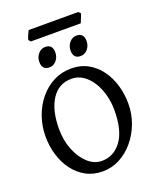

<svg xmlns="http://www.w3.org/2000/svg" viewBox="-169 -1034 946 1150"><g transform="rotate(-20 303.5 -459.0)"><path d="M285.2 14.6Q225.6 14.6 178.7 -11Q131.8 -36.6 99.1 -80.6Q66.4 -124.5 49.6 -180.9Q32.7 -237.3 32.7 -298.8Q32.7 -365.2 54 -425Q75.2 -484.9 113.3 -531Q151.4 -577.1 202.6 -603.5Q253.9 -629.9 313.5 -629.9Q375.5 -629.9 422.6 -603.5Q469.7 -577.1 501.7 -532.5Q533.7 -487.8 550 -431.6Q566.4 -375.5 566.4 -315.9Q566.4 -249.5 543.9 -189.9Q521.5 -130.4 482.4 -84.2Q443.4 -38.1 392.8 -11.7Q342.3 14.6 285.2 14.6ZM301.8 -46.4Q377.4 -46.4 426 -112.1Q474.6 -177.7 474.6 -307.1Q474.6 -357.9 461.9 -405Q449.2 -452.1 425.5 -489.7Q401.9 -527.3 368.9 -549.3Q335.9 -571.3 295.9 -571.3Q214.4 -571.3 169.2 -502Q124 -432.6 124 -313Q124 -240.2 148.4 -179.4Q172.9 -118.7 213.1 -82.5Q253.4 -46.4 301.8 -46.4ZM260.3 -753.4Q260.3 -723.1 241.9 -701.7Q223.6 -680.2 197.3 -680.2Q150.4 -680.2 150.4 -731.4Q150.4 -761.7 169.2 -783Q188 -804.2 213.4 -804.2Q260.3 -804.2 260.3 -753.4ZM459.5 -753.4Q459.5 -723.1 441.2 -701.7Q422.9 -680.2 396 -680.2Q349.6 -680.2 349.6 -731.4Q349.6 -761.7 368.4 -783Q387.2 -804.2 412.6 -804.2Q459.5 -804.2 459.5 -753.4ZM484.4 -920.4Q481.9 -909.7 474.1 -891.4Q466.3 -873 462.9 -864.3H145.5L133.3 -877.4Q135.3 -888.2 143.1 -906Q150.9 -923.8 155.8 -933.1H472.2Z"/></g></svg>

Font: Gentium Book Plus
Style: Regular
Weight: 400
Designer: Victor Gaultney, Annie Olsen, Iska Routamaa, Becca Hirsbrunner
Foundry: SIL International
Version: Version 6.101